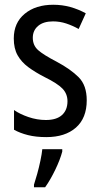

<svg xmlns="http://www.w3.org/2000/svg" viewBox="-20 -567 421 808"><path d="M345 -145Q345 -70 299.5 -30Q254 10 175 10Q131 10 97.5 1.5Q64 -7 39 -21V-104Q63 -87 99.5 -74.5Q136 -62 173 -62Q218 -62 241 -83Q264 -104 264 -141Q264 -172 243 -194Q222 -216 167 -243Q128 -263 99 -284.5Q70 -306 54 -334.5Q38 -363 38 -405Q38 -471 84 -509Q130 -547 204 -547Q242 -547 276 -537.5Q310 -528 341 -511L311 -445Q286 -459 259 -468Q232 -477 203 -477Q163 -477 140.5 -458Q118 -439 118 -408Q118 -376 140.5 -356Q163 -336 219 -307Q277 -276 311 -242Q345 -208 345 -145ZM242 71Q233 105 212.5 147.5Q192 190 170 221H123V210Q129 192 136.5 165Q144 138 150 109.5Q156 81 158 61H242Z"/></svg>

Font: Noto Sans Hebrew Condensed
Style: Regular
Weight: 400
Width: 3
Designer: Monotype Design Team
Foundry: Monotype Imaging Inc.
Version: Version 2.004; ttfautohint (v1.8.4.7-5d5b)